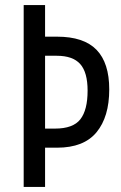

<svg xmlns="http://www.w3.org/2000/svg" viewBox="-20 -734 476 754"><path d="M409 -383Q409 -275 359 -214.5Q309 -154 204 -154H157V0H73V-714H157V-590H204Q309 -590 359 -538.5Q409 -487 409 -383ZM196 -229Q267 -229 295.5 -265.5Q324 -302 324 -378Q324 -450 295 -482.5Q266 -515 203 -515H157V-229Z"/></svg>

Font: Noto Sans Lao ExtraCondensed
Style: Regular
Weight: 400
Width: 2
Designer: Monotype Design Team
Foundry: Monotype Imaging Inc.
Version: Version 2.003; ttfautohint (v1.8.4.7-5d5b)